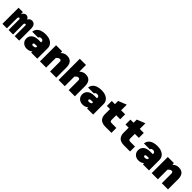

<svg xmlns="http://www.w3.org/2000/svg" viewBox="555 -2744 4739 4739"><g transform="rotate(45 2925.0 -374.0)"><path d="M461 0V-366Q461 -385 454 -393.5Q447 -402 436 -402Q417 -402 405.5 -374Q394 -346 382 -277L371 -378Q361 -467 396.5 -521Q432 -575 497 -575Q551 -575 584 -534.5Q617 -494 617 -414V0ZM32 0V-563H182L188 -465V0ZM247 0V-366Q247 -385 240 -393.5Q233 -402 222 -402Q202 -402 192.5 -375Q183 -348 171 -277L173 -385Q167 -443 183 -485.5Q199 -528 229 -551.5Q259 -575 292 -575Q342 -575 372.5 -531Q403 -487 403 -416V0Z M1037 0 1031 -73V-374Q1031 -399 1013 -413.5Q995 -428 965 -428Q934 -428 916 -416.5Q898 -405 895 -383H689Q695 -443 730 -486Q765 -529 827.5 -552Q890 -575 975 -575Q1055 -575 1116.5 -549.5Q1178 -524 1213 -477Q1248 -430 1248 -364V0ZM886 12Q835 12 793.5 -9.5Q752 -31 727.5 -69.5Q703 -108 703 -159Q703 -248 766 -299Q829 -350 943 -350H1049L1046 -216L951 -213Q931 -212 920 -203Q909 -194 909 -180Q909 -165 920.5 -156Q932 -147 951 -147Q980 -147 1003 -157Q1026 -167 1039 -186L1058 -73Q1031 -31 989.5 -9.5Q948 12 886 12Z M1695 0V-334Q1695 -360 1684.5 -376Q1674 -392 1649 -392Q1621 -392 1595.5 -372Q1570 -352 1534 -309L1520 -464Q1564 -523 1612 -549Q1660 -575 1716 -575Q1781 -575 1824.5 -549.5Q1868 -524 1889.5 -476Q1911 -428 1911 -362V0ZM1342 0V-563H1553L1558 -491V0Z M2345 0V-334Q2345 -360 2334.5 -376Q2324 -392 2299 -392Q2271 -392 2245.5 -372Q2220 -352 2184 -308L2170 -464Q2214 -523 2262 -549Q2310 -575 2366 -575Q2431 -575 2474.5 -549Q2518 -523 2539.5 -475.5Q2561 -428 2561 -361V0ZM1992 0V-741H2208V0Z M2987 0 2981 -73V-374Q2981 -399 2963 -413.5Q2945 -428 2915 -428Q2884 -428 2866 -416.5Q2848 -405 2845 -383H2639Q2645 -443 2680 -486Q2715 -529 2777.5 -552Q2840 -575 2925 -575Q3005 -575 3066.5 -549.5Q3128 -524 3163 -477Q3198 -430 3198 -364V0ZM2836 12Q2785 12 2743.5 -9.5Q2702 -31 2677.5 -69.5Q2653 -108 2653 -159Q2653 -248 2716 -299Q2779 -350 2893 -350H2999L2996 -216L2901 -213Q2881 -212 2870 -203Q2859 -194 2859 -180Q2859 -165 2870.5 -156Q2882 -147 2901 -147Q2930 -147 2953 -157Q2976 -167 2989 -186L3008 -73Q2981 -31 2939.5 -9.5Q2898 12 2836 12Z M3616 0Q3552 0 3502.5 -22.5Q3453 -45 3425 -93Q3397 -141 3397 -215V-674L3613 -760V-233Q3613 -202 3623.5 -189.5Q3634 -177 3655 -174.5Q3676 -172 3705 -172H3837V0ZM3287 -391V-563H3753V-391Z M4266 0Q4202 0 4152.5 -22.5Q4103 -45 4075 -93Q4047 -141 4047 -215V-674L4263 -760V-233Q4263 -202 4273.5 -189.5Q4284 -177 4305 -174.5Q4326 -172 4355 -172H4487V0ZM3937 -391V-563H4403V-391Z M4937 0 4931 -73V-374Q4931 -399 4913 -413.5Q4895 -428 4865 -428Q4834 -428 4816 -416.5Q4798 -405 4795 -383H4589Q4595 -443 4630 -486Q4665 -529 4727.5 -552Q4790 -575 4875 -575Q4955 -575 5016.5 -549.5Q5078 -524 5113 -477Q5148 -430 5148 -364V0ZM4786 12Q4735 12 4693.5 -9.5Q4652 -31 4627.5 -69.5Q4603 -108 4603 -159Q4603 -248 4666 -299Q4729 -350 4843 -350H4949L4946 -216L4851 -213Q4831 -212 4820 -203Q4809 -194 4809 -180Q4809 -165 4820.5 -156Q4832 -147 4851 -147Q4880 -147 4903 -157Q4926 -167 4939 -186L4958 -73Q4931 -31 4889.5 -9.5Q4848 12 4786 12Z M5595 0V-334Q5595 -360 5584.5 -376Q5574 -392 5549 -392Q5521 -392 5495.5 -372Q5470 -352 5434 -309L5420 -464Q5464 -523 5512 -549Q5560 -575 5616 -575Q5681 -575 5724.5 -549.5Q5768 -524 5789.5 -476Q5811 -428 5811 -362V0ZM5242 0V-563H5453L5458 -491V0Z"/></g></svg>

Font: Azeret Mono Thin Black
Style: Regular
Weight: 900
Version: Version 1.002